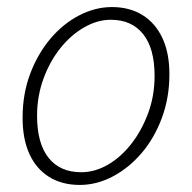

<svg xmlns="http://www.w3.org/2000/svg" viewBox="-20 -512 544 544"><path d="M206 12Q156 12 119.5 -10.5Q83 -33 63.5 -75.5Q44 -118 44 -178Q44 -246 65.5 -303Q87 -360 123 -402.5Q159 -445 204.5 -468.5Q250 -492 297 -492Q347 -492 383.5 -469.5Q420 -447 440 -404.5Q460 -362 460 -302Q460 -235 438.5 -177.5Q417 -120 381 -78Q345 -36 299.5 -12Q254 12 206 12ZM210 -24Q249 -24 286 -45.5Q323 -67 352.5 -105Q382 -143 400 -192Q418 -241 418 -297Q418 -375 385.5 -415.5Q353 -456 294 -456Q256 -456 218.5 -434.5Q181 -413 151 -375.5Q121 -338 103 -288.5Q85 -239 85 -184Q85 -106 117.5 -65Q150 -24 210 -24Z"/></svg>

Font: Source Sans 3 Light
Style: Italic
Weight: 300
Italic angle: -11°
Designer: Paul D. Hunt
Foundry: Adobe
Version: Version 3.046;hotconv 1.0.118;makeotfexe 2.5.65603